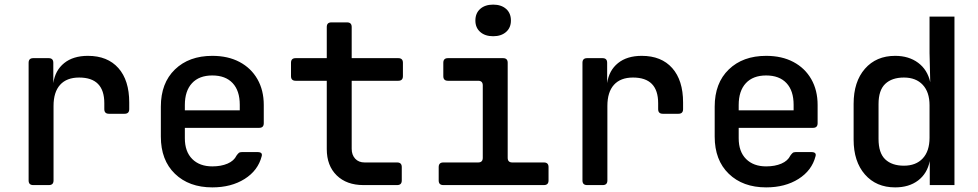

<svg xmlns="http://www.w3.org/2000/svg" viewBox="-20 -802 4240 832"><path d="M124 0Q104 0 104 -20V-530Q104 -550 124 -550H191Q211 -550 211 -530V-442Q219 -497 258 -528.5Q297 -560 361 -560Q446 -560 493 -507Q540 -454 540 -358V-329Q540 -309 520 -309H452Q432 -309 432 -329V-355Q432 -466 323 -466Q269 -466 240.5 -434.5Q212 -403 212 -343V-20Q212 0 192 0Z M900 10Q799 10 738 -49Q677 -108 677 -210V-340Q677 -442 738 -501Q799 -560 900 -560Q968 -560 1018 -533.5Q1068 -507 1095.5 -459Q1123 -411 1123 -347V-268Q1123 -248 1103 -248H781V-203Q781 -145 813 -113Q845 -81 900 -81Q938 -81 966 -93Q994 -105 1005 -128Q1010 -135 1014.5 -139Q1019 -143 1028 -143H1096Q1119 -143 1114 -125Q1098 -63 1040 -26.5Q982 10 900 10ZM781 -347V-324H1019V-348Q1019 -409 988 -442Q957 -475 900 -475Q843 -475 812 -441.5Q781 -408 781 -347Z M1555 0Q1482 0 1439 -42Q1396 -84 1396 -156V-452H1261Q1241 -452 1241 -472V-530Q1241 -550 1261 -550H1396V-685Q1396 -705 1416 -705H1484Q1504 -705 1504 -685V-550H1706Q1726 -550 1726 -530V-472Q1726 -452 1706 -452H1504V-157Q1504 -131 1519 -114.5Q1534 -98 1560 -98H1701Q1721 -98 1721 -78V-20Q1721 0 1701 0Z M1901 0Q1881 0 1881 -20V-78Q1881 -98 1901 -98H2052Q2072 -98 2072 -118V-432Q2072 -452 2052 -452H1921Q1901 -452 1901 -472V-530Q1901 -550 1921 -550H2160Q2180 -550 2180 -530V-118Q2180 -98 2200 -98H2337Q2357 -98 2357 -78V-20Q2357 0 2337 0ZM2117 -645Q2082 -645 2061 -663.5Q2040 -682 2040 -713Q2040 -745 2061 -763.5Q2082 -782 2117 -782Q2152 -782 2173 -763.5Q2194 -745 2194 -713Q2194 -682 2173 -663.5Q2152 -645 2117 -645Z M2524 0Q2504 0 2504 -20V-530Q2504 -550 2524 -550H2591Q2611 -550 2611 -530V-442Q2619 -497 2658 -528.5Q2697 -560 2761 -560Q2846 -560 2893 -507Q2940 -454 2940 -358V-329Q2940 -309 2920 -309H2852Q2832 -309 2832 -329V-355Q2832 -466 2723 -466Q2669 -466 2640.5 -434.5Q2612 -403 2612 -343V-20Q2612 0 2592 0Z M3300 10Q3199 10 3138 -49Q3077 -108 3077 -210V-340Q3077 -442 3138 -501Q3199 -560 3300 -560Q3368 -560 3418 -533.5Q3468 -507 3495.5 -459Q3523 -411 3523 -347V-268Q3523 -248 3503 -248H3181V-203Q3181 -145 3213 -113Q3245 -81 3300 -81Q3338 -81 3366 -93Q3394 -105 3405 -128Q3410 -135 3414.5 -139Q3419 -143 3428 -143H3496Q3519 -143 3514 -125Q3498 -63 3440 -26.5Q3382 10 3300 10ZM3181 -347V-324H3419V-348Q3419 -409 3388 -442Q3357 -475 3300 -475Q3243 -475 3212 -441.5Q3181 -408 3181 -347Z M3859 10Q3777 10 3728 -46Q3679 -102 3679 -197V-352Q3679 -448 3728 -504Q3777 -560 3859 -560Q3918 -560 3958.5 -530Q3999 -500 4011 -446L4008 -573V-730H4116V0H4009V-104Q3998 -50 3958.5 -20Q3919 10 3859 10ZM3897 -84Q3949 -84 3978.5 -115.5Q4008 -147 4008 -205V-346Q4008 -403 3978.5 -434.5Q3949 -466 3897 -466Q3845 -466 3816 -438.5Q3787 -411 3787 -351V-200Q3787 -139 3816 -111.5Q3845 -84 3897 -84Z"/></svg>

Font: Pitagon Sans Mono SemiBold
Style: Regular
Weight: 600
Monospace: yes
Designer: Travis Tran
Foundry: Pitagon
Version: Version 1.001; ttfautohint (v1.8.4.7-5d5b);gftools[0.9.26]